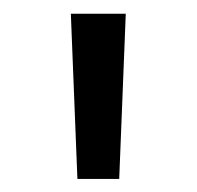

<svg xmlns="http://www.w3.org/2000/svg" viewBox="-20 -748 294 287"><path d="M95.7 -480.5H158.2L168 -727.5H85.9Z"/></svg>

Font: Raveo Display Display
Style: Regular
Weight: 400
Designer: Jakub Foglar, Rasmus Andersson (Inter)
Foundry: Jakubfoglar.com
Version: Version 1.100;Glyphs 3.2.3 (3260)